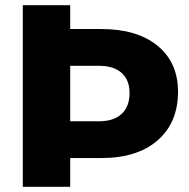

<svg xmlns="http://www.w3.org/2000/svg" viewBox="-20 -721 729 741"><path d="M667 -367Q667 -248 588.5 -179.5Q510 -111 371 -111H251V0H68V-701H251V-609H371Q509 -609 588 -544.5Q667 -480 667 -367ZM480 -362Q480 -412 449.5 -439.5Q419 -467 363 -467H251V-253H363Q419 -253 449.5 -281.5Q480 -310 480 -362Z"/></svg>

Font: Montserrat V1
Style: Bold
Weight: 700
Designer: Julieta Ulanovsky
Foundry: Julieta Ulanovsky
Version: Version 6.001